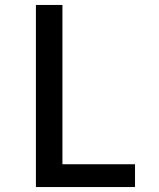

<svg xmlns="http://www.w3.org/2000/svg" viewBox="-20 -755 640 775"><path d="M125 0V-735H232V-92H525V0Z"/></svg>

Font: Zed Mono Semibold Extended
Style: Regular
Weight: 600
Width: 7
Monospace: yes
Designer: Belleve Invis
Foundry: Belleve Invis
Version: Version 1.0.0; ttfautohint (v1.8.4)